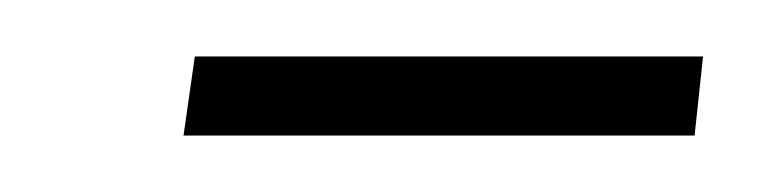

<svg xmlns="http://www.w3.org/2000/svg" viewBox="-20 -615 269 68"><path d="M45 -567 49 -595H229L226 -567Z"/></svg>

Font: Alumni Sans Thin Light
Style: Italic
Weight: 300
Italic angle: -8°
Version: Version 1.016